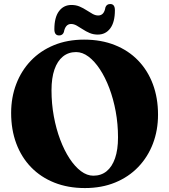

<svg xmlns="http://www.w3.org/2000/svg" viewBox="-20 -916 842 955"><path d="M398.3 -718.9Q483.2 -718.9 551 -691.9Q618.9 -665 666.8 -615.4Q714.8 -565.8 740.4 -497.3Q766 -428.9 766 -345.4Q766 -268 740.6 -201.5Q715.2 -135 667.6 -85.4Q620.1 -35.8 552.9 -8.2Q485.8 19.4 402.4 19.4Q318.2 19.4 250.5 -7.6Q182.8 -34.5 134.7 -84.1Q86.6 -133.7 61 -202.2Q35.4 -270.7 35.4 -354.2Q35.4 -431.6 60.8 -498.1Q86.1 -564.5 133.6 -614.1Q181.1 -663.7 248.1 -691.3Q315.1 -718.9 398.3 -718.9ZM567 -232.6Q567 -299.2 555.5 -361.7Q543.9 -424.2 523.7 -477.8Q503.4 -531.3 476.9 -571.5Q450.4 -611.7 420.2 -634.4Q390 -657 358.5 -657Q320.3 -657 292.9 -634.8Q265.5 -612.6 250.8 -570.3Q236.2 -528 236.2 -466.9Q236.2 -400.2 247.7 -337.6Q259.2 -275.1 279.4 -221.5Q299.6 -167.9 326 -127.6Q352.5 -87.4 382.6 -64.7Q412.8 -42.1 444.2 -42.1Q483 -42.1 510.3 -64.3Q537.6 -86.6 552.3 -129Q567 -171.4 567 -232.6ZM466.4 -744Q444.4 -744 425.8 -751.9Q407.2 -759.8 391.4 -770.4Q375.6 -780.9 361.4 -788.8Q347.2 -796.7 333.6 -796.7Q305.3 -796.7 297.7 -756.4Q291.7 -739.7 274 -739.7Q250.4 -739.7 250.4 -770.4Q250.4 -829.8 273.5 -860.5Q296.5 -891.3 335.5 -891.3Q357.9 -891.3 376.3 -883.4Q394.7 -875.5 410.4 -865.1Q426.2 -854.8 440.4 -846.9Q454.7 -839 468.4 -839Q497.9 -839 504.3 -879.2Q510.3 -896 528.4 -896Q551.5 -896 551.5 -865.2Q551.5 -805.8 528.4 -774.9Q505.4 -744 466.4 -744Z"/></svg>

Font: Fraunces
Style: Regular
Weight: 900
Version: Version 1.000;[b76b70a41]